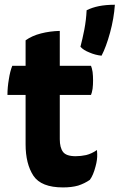

<svg xmlns="http://www.w3.org/2000/svg" viewBox="-20 -778 509 817"><path d="M234.4 -498Q234.4 -535.2 234.4 -646.5Q192.4 -645.5 154.3 -635.7Q116.2 -626 88.9 -606.4Q88.9 -570.3 88.9 -498Q75.2 -498 32.2 -498Q22.5 -473.6 17.6 -440.4Q11.7 -406.2 11.7 -374Q38.1 -374 88.9 -374Q88.9 -321.3 88.9 -164.1Q88.9 -81.1 122.1 -30.3Q155.3 19.5 248 19.5Q285.2 19.5 312.5 11.7Q339.8 2.9 362.3 -12.7Q377 -32.2 386.7 -70.3Q394.5 -98.6 393.6 -122.1Q393.6 -131.8 392.6 -139.6Q370.1 -124 346.7 -118.2Q324.2 -113.3 301.8 -113.3Q261.7 -113.3 248 -131.8Q234.4 -150.4 234.4 -185.5Q234.4 -249 234.4 -374Q267.6 -374 367.2 -374Q371.1 -382.8 374 -400.4Q376 -417 376 -435.5Q376 -455.1 374 -471.7Q371.1 -489.3 367.2 -498Q322.3 -498 234.4 -498ZM348.6 -734.4Q346.7 -693.4 338.9 -652.3Q331.1 -612.3 322.3 -579.1Q335 -564.5 360.4 -554.7Q384.8 -543.9 412.1 -541Q431.6 -578.1 448.2 -638.7Q464.8 -699.2 468.8 -757.8Q430.7 -757.8 401.4 -752Q372.1 -746.1 348.6 -734.4Z"/></svg>

Font: cl
Style: Bold
Weight: 400
Designer: Mitja Miklavcic
Version: Version 7.504; 2011; Build 1021